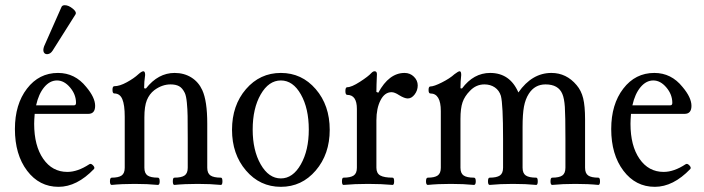

<svg xmlns="http://www.w3.org/2000/svg" viewBox="-20 -704 2695 735"><path d="M181.2 -509.8Q173.3 -498 162.6 -496.8Q151.9 -495.6 147.7 -503.9Q143.6 -512.2 148.9 -526.9L215.8 -678.2Q219.2 -684.1 228 -684.1Q242.2 -684.1 258.3 -671.1Q274.4 -658.2 269 -648.9ZM204.1 11.2Q130.4 11.2 83.7 -50.5Q37.1 -112.3 37.1 -210Q37.1 -304.7 83.3 -364.7Q129.4 -424.8 202.1 -424.8Q267.1 -424.8 310.1 -371.1Q344.2 -330.6 344.2 -298.8Q344.2 -268.1 317.9 -268.1H112.8Q110.8 -243.7 110.8 -230Q110.8 -146 145.5 -95.9Q180.2 -45.9 237.8 -45.9Q277.3 -45.9 321.8 -75.2Q328.1 -79.6 336.2 -71Q344.2 -62.5 339.8 -57.1Q274.4 11.2 204.1 11.2ZM118.2 -300.8H263.2Q271 -300.8 271 -310.1Q271 -342.3 248.3 -369.1Q225.6 -396 198.2 -396Q170.9 -396 149.4 -370.4Q127.9 -344.7 118.2 -300.8Z M407.7 3.9Q400.9 3.9 400.9 -10Q400.9 -23.9 407.7 -23.9Q433.6 -23.9 445.6 -32.2Q457.5 -40.5 457.5 -62V-256.8Q457.5 -302.7 448.2 -324.5Q439 -346.2 417.5 -346.2Q410.6 -346.2 410.6 -360.1Q410.6 -374 417.5 -374Q438 -374 465.6 -389.2Q493.2 -404.3 509.8 -419.9Q522.5 -431.2 528.8 -431.2Q535.6 -431.2 535.6 -417Q531.7 -390.6 531.7 -366.2L538.6 -365.2Q585.4 -424.8 648.4 -424.8Q684.6 -424.8 712.4 -407.5Q740.2 -390.1 754.4 -358.9Q773.4 -317.4 773.4 -231V-62Q773.4 -40.5 785.9 -32.2Q798.3 -23.9 825.7 -23.9Q831.5 -23.9 831.5 -10Q831.5 3.9 825.7 3.9Q786.1 0 736.8 0Q687 0 647.5 3.9Q641.6 3.9 641.6 -10Q641.6 -23.9 647.5 -23.9Q674.3 -23.9 686.5 -32.2Q698.7 -40.5 698.7 -62V-174.8Q698.7 -234.4 698.2 -260Q697.8 -285.6 695.3 -311Q692.9 -336.4 687.5 -348.1Q678.2 -367.2 665.5 -374Q652.8 -380.9 632.8 -380.9Q600.6 -380.9 570.8 -358.9Q551.8 -344.2 542.2 -320.6Q532.7 -296.9 532.7 -254.9V-62Q532.7 -40.5 544.9 -32.2Q557.1 -23.9 584.5 -23.9Q591.3 -23.9 591.3 -10Q591.3 3.9 584.5 3.9Q544.9 0 495.6 0Q446.3 0 407.7 3.9Z M868.2 -207Q868.2 -300.8 921.6 -362.8Q975.1 -424.8 1055.2 -424.8Q1135.3 -424.8 1188.7 -362.8Q1242.2 -300.8 1242.2 -207Q1242.2 -113.8 1188.7 -51.3Q1135.3 11.2 1055.2 11.2Q975.1 11.2 921.6 -51.3Q868.2 -113.8 868.2 -207ZM1055.2 -21Q1101.1 -21 1131.6 -74.7Q1162.1 -128.4 1162.1 -208Q1162.1 -289.1 1131.8 -342.5Q1101.6 -396 1055.2 -396Q1008.8 -396 978 -342.5Q947.3 -289.1 947.3 -208Q947.3 -128.4 978 -74.7Q1008.8 -21 1055.2 -21Z M1294.9 3.9Q1289.1 3.9 1289.1 -10Q1289.1 -23.9 1294.9 -23.9Q1321.8 -23.9 1334 -32.2Q1346.2 -40.5 1346.2 -62V-287.1Q1346.2 -340.8 1309.1 -340.8Q1302.2 -340.8 1302.2 -355.5Q1302.2 -370.1 1309.1 -370.1Q1325.7 -370.1 1357.9 -390.9Q1390.1 -411.6 1401.9 -424.8Q1408.2 -431.2 1414.1 -431.2Q1422.9 -431.2 1422.9 -419.9Q1420.9 -374 1420.9 -352.1L1428.2 -349.1Q1469.2 -424.8 1528.8 -424.8Q1549.8 -424.8 1564.5 -410.4Q1579.1 -396 1579.1 -377Q1579.1 -357.9 1567.4 -342.5Q1555.7 -327.1 1541 -327.1Q1528.3 -327.1 1507.8 -339.8Q1490.7 -351.1 1479 -351.1Q1452.6 -351.1 1436.8 -320.3Q1420.9 -289.6 1420.9 -243.2V-62Q1420.9 -40.5 1435.8 -32.2Q1450.7 -23.9 1482.9 -23.9Q1488.8 -23.9 1488.8 -10Q1488.8 3.9 1482.9 3.9Q1439.9 0 1389.2 0Q1337.9 0 1294.9 3.9Z M1617.7 3.9Q1610.8 3.9 1610.8 -10Q1610.8 -23.9 1617.7 -23.9Q1643.6 -23.9 1655.5 -32.2Q1667.5 -40.5 1667.5 -62V-278.8Q1667.5 -346.2 1627.4 -346.2Q1620.6 -346.2 1620.6 -359.6Q1620.6 -373 1627.4 -373Q1641.1 -373 1671.6 -388.4Q1702.1 -403.8 1719.7 -419.9Q1734.4 -431.2 1739.7 -431.2Q1745.6 -431.2 1745.6 -417Q1742.7 -391.6 1742.7 -366.2L1748.5 -365.2Q1793 -424.8 1856.4 -424.8Q1932.1 -424.8 1964.4 -350.1Q2016.6 -424.8 2090.8 -424.8Q2148.4 -424.8 2187.5 -377.9Q2205.1 -357.4 2212.4 -327.9Q2219.7 -298.3 2219.7 -247.1V-62Q2219.7 -40.5 2231.7 -32.2Q2243.7 -23.9 2270.5 -23.9Q2276.9 -23.9 2276.9 -10Q2276.9 3.9 2270.5 3.9Q2231.9 0 2182.6 0Q2133.3 0 2093.8 3.9Q2087.4 3.9 2087.4 -10Q2087.4 -23.9 2093.8 -23.9Q2120.6 -23.9 2132.6 -32.2Q2144.5 -40.5 2144.5 -62V-172.9Q2144.5 -262.2 2142.3 -294.7Q2140.1 -327.1 2132.8 -344.2Q2117.7 -380.9 2068.4 -380.9Q2027.3 -380.9 2004.4 -345.2Q1991.2 -324.7 1985.8 -295.9Q1980.5 -267.1 1980.5 -217.8V-62Q1980.5 -40.5 1992.9 -32.2Q2005.4 -23.9 2032.7 -23.9Q2038.6 -23.9 2038.6 -10Q2038.6 3.9 2032.7 3.9Q1993.2 0 1943.4 0Q1894 0 1854.5 3.9Q1848.1 3.9 1848.1 -10Q1848.1 -23.9 1854.5 -23.9Q1881.3 -23.9 1893.6 -32.2Q1905.8 -40.5 1905.8 -62V-172.9Q1905.8 -304.2 1897.5 -336.9Q1891.1 -357.9 1874.3 -369.4Q1857.4 -380.9 1834.5 -380.9Q1802.2 -380.9 1778.8 -356Q1758.8 -335.9 1750.7 -312.5Q1742.7 -289.1 1742.7 -249V-62Q1742.7 -40.5 1754.9 -32.2Q1767.1 -23.9 1794.4 -23.9Q1801.3 -23.9 1801.3 -10Q1801.3 3.9 1794.4 3.9Q1754.9 0 1705.6 0Q1656.2 0 1617.7 3.9Z M2486.8 11.2Q2413.1 11.2 2366.5 -50.5Q2319.8 -112.3 2319.8 -210Q2319.8 -304.7 2366 -364.7Q2412.1 -424.8 2484.9 -424.8Q2549.8 -424.8 2592.8 -371.1Q2627 -330.6 2627 -298.8Q2627 -268.1 2600.6 -268.1H2395.5Q2393.6 -243.7 2393.6 -230Q2393.6 -146 2428.2 -95.9Q2462.9 -45.9 2520.5 -45.9Q2560.1 -45.9 2604.5 -75.2Q2610.8 -79.6 2618.9 -71Q2627 -62.5 2622.6 -57.1Q2557.1 11.2 2486.8 11.2ZM2400.9 -300.8H2545.9Q2553.7 -300.8 2553.7 -310.1Q2553.7 -342.3 2531 -369.1Q2508.3 -396 2481 -396Q2453.6 -396 2432.1 -370.4Q2410.6 -344.7 2400.9 -300.8Z"/></svg>

Font: Junicode SmCond
Style: Regular
Weight: 400
Width: 4
Designer: Peter S. Baker
Version: Version 2.206